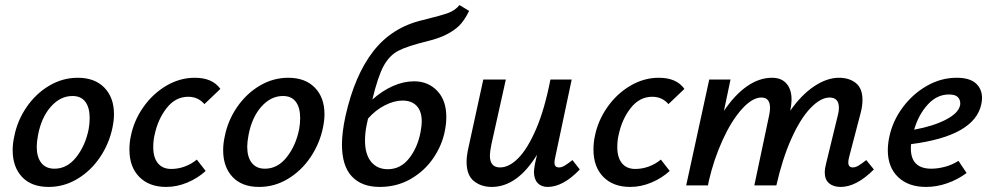

<svg xmlns="http://www.w3.org/2000/svg" viewBox="-20 -732 3906 758"><path d="M30 -139Q30 -165 36 -192Q48 -255 84.5 -308.5Q121 -362 174 -393.5Q227 -425 287 -425Q354 -425 392 -386Q430 -347 430 -281Q430 -257 424 -228Q411 -165 375 -111.5Q339 -58 286 -26Q233 6 172 6Q104 6 67 -33.5Q30 -73 30 -139ZM330 -222Q334 -243 334 -266Q334 -307 317 -330Q300 -353 266 -353Q218 -353 180.5 -310.5Q143 -268 130 -198Q125 -171 125 -153Q125 -112 143 -89Q161 -66 195 -66Q245 -66 281 -111.5Q317 -157 330 -222Z M723 -350Q673 -350 638 -305.5Q603 -261 590 -198Q585 -177 585 -151Q585 -110 603.5 -87.5Q622 -65 656 -65Q684 -65 710.5 -75Q737 -85 757 -102L792 -57Q760 -28 719 -11Q678 6 636 6Q569 6 530 -33.5Q491 -73 491 -141Q491 -170 496 -192Q508 -255 545.5 -308.5Q583 -362 636.5 -393.5Q690 -425 749 -425Q819 -425 850 -381L787 -321Q762 -350 723 -350Z M861 -139Q861 -165 867 -192Q879 -255 915.5 -308.5Q952 -362 1005 -393.5Q1058 -425 1118 -425Q1185 -425 1223 -386Q1261 -347 1261 -281Q1261 -257 1255 -228Q1242 -165 1206 -111.5Q1170 -58 1117 -26Q1064 6 1003 6Q935 6 898 -33.5Q861 -73 861 -139ZM1161 -222Q1165 -243 1165 -266Q1165 -307 1148 -330Q1131 -353 1097 -353Q1049 -353 1011.5 -310.5Q974 -268 961 -198Q956 -171 956 -153Q956 -112 974 -89Q992 -66 1026 -66Q1076 -66 1112 -111.5Q1148 -157 1161 -222Z M1450 -339Q1488 -373 1530.5 -392Q1573 -411 1615 -411Q1670 -411 1706 -373.5Q1742 -336 1742 -270Q1742 -244 1736 -214Q1725 -158 1690.5 -107.5Q1656 -57 1601.5 -25.5Q1547 6 1479 6Q1408 6 1369 -35.5Q1330 -77 1330 -162Q1330 -209 1344 -274Q1380 -435 1454 -530Q1528 -625 1650 -653Q1723 -671 1750 -681Q1777 -691 1794 -712L1832 -689Q1818 -660 1801 -639.5Q1784 -619 1751.5 -600.5Q1719 -582 1666 -569Q1588 -550 1552.5 -531.5Q1517 -513 1494.5 -471.5Q1472 -430 1450 -339ZM1433 -264 1428 -241Q1421 -209 1421 -177Q1421 -123 1445 -93.5Q1469 -64 1511 -64Q1561 -64 1594.5 -106Q1628 -148 1640 -209Q1645 -236 1645 -252Q1645 -293 1625 -314Q1605 -335 1569 -335Q1536 -335 1499 -316Q1462 -297 1433 -264Z M2269 -63Q2203 6 2142 6Q2117 6 2102.5 -9.5Q2088 -25 2088 -54Q2088 -63 2092 -85L2100 -121Q2022 6 1921 6Q1880 6 1851 -17Q1822 -40 1822 -94Q1822 -117 1830 -152L1888 -418H1977L1920 -162Q1914 -132 1914 -118Q1914 -71 1954 -71Q1990 -71 2026.5 -108Q2063 -145 2096.5 -222.5Q2130 -300 2153 -418H2237L2172 -111Q2169 -99 2169 -90Q2169 -71 2187 -71Q2197 -71 2209 -78Q2221 -85 2240 -100Z M2555 -350Q2505 -350 2470 -305.5Q2435 -261 2422 -198Q2417 -177 2417 -151Q2417 -110 2435.5 -87.5Q2454 -65 2488 -65Q2516 -65 2542.5 -75Q2569 -85 2589 -102L2624 -57Q2592 -28 2551 -11Q2510 6 2468 6Q2401 6 2362 -33.5Q2323 -73 2323 -141Q2323 -170 2328 -192Q2340 -255 2377.5 -308.5Q2415 -362 2468.5 -393.5Q2522 -425 2581 -425Q2651 -425 2682 -381L2619 -321Q2594 -350 2555 -350Z M3430 -63Q3361 6 3299 6Q3270 6 3253 -8.5Q3236 -23 3236 -52Q3236 -65 3241 -85L3288 -278Q3292 -293 3292 -306Q3292 -347 3255 -347Q3220 -347 3180 -305.5Q3140 -264 3104.5 -185Q3069 -106 3045 0H2958L3017 -279Q3020 -294 3020 -306Q3020 -347 2986 -347Q2950 -347 2909 -301.5Q2868 -256 2833 -179.5Q2798 -103 2778 -16L2775 0H2689L2780 -418H2864L2838 -294Q2880 -357 2928.5 -391Q2977 -425 3028 -425Q3065 -425 3085 -402Q3105 -379 3105 -339Q3105 -322 3100 -295Q3144 -358 3194.5 -391.5Q3245 -425 3292 -425Q3333 -425 3359 -404Q3385 -383 3385 -338Q3385 -314 3378 -287L3332 -111Q3329 -99 3329 -91Q3329 -71 3347 -71Q3357 -71 3369 -78Q3381 -85 3400 -100Z M3857 -345Q3857 -334 3854 -320Q3827 -195 3577 -163Q3576 -157 3576 -146Q3576 -66 3657 -66Q3682 -66 3710.5 -73.5Q3739 -81 3764 -97L3796 -49Q3761 -23 3719.5 -8.5Q3678 6 3636 6Q3566 6 3525.5 -33Q3485 -72 3485 -139Q3485 -164 3491 -192Q3504 -254 3543.5 -307.5Q3583 -361 3639 -393Q3695 -425 3757 -425Q3808 -425 3832.5 -403Q3857 -381 3857 -345ZM3771 -324Q3771 -339 3761 -349Q3751 -359 3726 -359Q3679 -359 3642.5 -319Q3606 -279 3589 -220Q3665 -234 3714 -259.5Q3763 -285 3770 -315Q3771 -318 3771 -324Z"/></svg>

Font: Ysabeau Infant Semibold
Style: Italic
Weight: 600
Italic angle: -12°
Designer: Christian Thalmann (Catharsis Fonts)
Version: Version 0.003